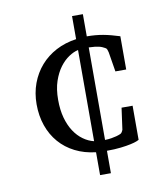

<svg xmlns="http://www.w3.org/2000/svg" viewBox="-80 -671 723 836"><g transform="rotate(-10 281.5 -252.5)"><path d="M294.9 -454.1Q275.4 -449.7 253.9 -435.5Q232.4 -421.4 214.1 -397Q195.8 -372.6 183.8 -337.4Q171.9 -302.2 171.9 -254.9Q171.9 -210.4 181.6 -175.3Q191.4 -140.1 208.3 -114.5Q225.1 -88.9 247.6 -72.8Q270 -56.6 294.9 -50.8ZM486.8 -22.9Q485.8 -22 476.3 -18.1Q466.8 -14.2 449 -10.3Q431.2 -6.3 404.5 -3.2Q377.9 0 342.8 0V99.1H294.9V-2Q244.1 -7.8 203.6 -28.3Q163.1 -48.8 134.8 -81.5Q106.4 -114.3 91.3 -157.7Q76.2 -201.2 76.2 -252Q76.2 -301.8 92 -344.5Q107.9 -387.2 136.5 -419.9Q165 -452.6 205.3 -473.9Q245.6 -495.1 294.9 -502V-604H342.8V-505.9Q361.8 -505.9 379.4 -504.4Q397 -502.9 414.3 -499.8Q431.6 -496.6 449.5 -491.9Q467.3 -487.3 486.8 -481V-334H439L424.8 -420.9Q423.3 -427.2 421.1 -433.3Q418.9 -439.5 413.1 -441.9Q407.7 -444.8 401.9 -447.5Q396 -450.2 387.9 -452.1Q379.9 -454.1 368.9 -455.3Q357.9 -456.5 342.8 -457V-47.9Q358.4 -48.3 371.3 -50.5Q384.3 -52.7 393.6 -55.2Q404.3 -58.1 413.1 -62Q417.5 -64.5 420.4 -69.3Q423.3 -74.2 424.8 -78.1L438 -173.8H486.8Z"/></g></svg>

Font: BabelStone Ogham Pictish
Style: Bold Italic
Weight: 700
Italic angle: -30°
Designer: Andrew West
Foundry: BabelStone
Version: Version 1.02 March 14, 2022